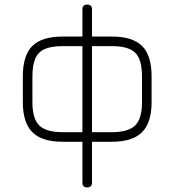

<svg xmlns="http://www.w3.org/2000/svg" viewBox="-20 -621 764 841"><path d="M80 -174V-286Q80 -378.5 121.8 -419.8Q163.5 -461 255 -461H341V-580Q341 -601 362 -601Q372.5 -601 377.8 -595.8Q383 -590.5 383 -580V-461H469Q560.5 -461 602.2 -419.8Q644 -378.5 644 -286V-174Q644 -83.5 602.2 -41.8Q560.5 0 469 0H383V179Q383 200 362 200Q341 200 341 179V0H255Q163.5 0 121.8 -41.8Q80 -83.5 80 -174ZM122 -174Q122 -101.5 151.8 -71.8Q181.5 -42 255 -42H341V-419H255Q206 -419 176.8 -406.5Q147.5 -394 134.8 -364.8Q122 -335.5 122 -286ZM383 -42H469Q542.5 -42 572.2 -71.8Q602 -101.5 602 -174V-286Q602 -335.5 589.2 -364.8Q576.5 -394 547.2 -406.5Q518 -419 469 -419H383Z"/></svg>

Font: Jura Light Light
Style: Regular
Weight: 300
Version: Version 5.106